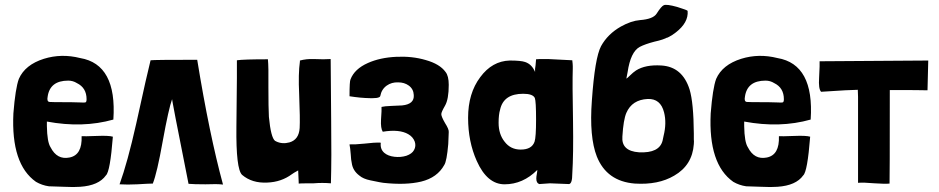

<svg xmlns="http://www.w3.org/2000/svg" viewBox="-20 -741 3785 774"><path d="M169 -233Q170 -168 184 -147Q210 -96 260 -106Q312 -116 309 -192Q318 -191 371 -193Q418 -195 435 -190Q424 -49 407 -34Q378 7 303 12Q278 14 238 12L177 10Q149 6 125 -8Q24 -79 34 -284Q42 -385 56 -423Q81 -480 157 -504Q228 -526 303 -507Q452 -482 437 -259Q313 -224 169 -251ZM255 -416Q181 -416 172 -351Q168 -331 180 -330Q182 -329 266 -329Q285 -329 304 -328Q320 -327 323 -328Q329 -328 329 -341Q329 -387 290 -406Q274 -416 255 -416Z M674 -342Q660 -304 636 -172Q613 -43 596 -1Q582 -1 533 2Q494 4 462 2Q494 -86 529 -242Q575 -452 587 -498Q600 -500 775 -500Q824 -199 879 3Q855 0 808 2Q761 2 740 0Q669 -356 674 -342Z M1157 -39Q1114 -7 1057 -5Q996 -2 956 -36Q931 -59 933 -230Q936 -489 935 -498Q962 -502 1060 -502Q1063 -472 1062 -390Q1062 -306 1064 -270Q1072 -186 1089 -173Q1090 -173 1091 -172Q1093 -172 1093 -171Q1118 -159 1147 -167Q1185 -178 1188 -225Q1190 -261 1186 -361Q1182 -444 1189 -493V-497Q1215 -504 1244 -503Q1288 -501 1313 -503L1315 -257Q1317 -106 1314 -2Q1279 -5 1244 -2Q1184 -2 1184 -1Q1185 9 1182 -54Q1162 -43 1157 -39Z M1394 -118Q1392 -145 1389 -158Q1389 -159 1390 -159H1391Q1409 -158 1449 -162Q1490 -167 1513 -166H1514L1515 -165Q1512 -140 1529 -125Q1544 -112 1570 -109Q1595 -106 1618 -113Q1641 -121 1649 -136Q1658 -152 1652 -170Q1645 -189 1626 -200Q1590 -221 1523 -210Q1514 -224 1516 -259Q1519 -301 1518 -309V-310Q1530 -313 1557 -314Q1591 -315 1601 -316Q1651 -321 1648 -358Q1647 -382 1628 -396Q1610 -409 1585 -409Q1559 -410 1539 -396Q1518 -381 1513 -354Q1511 -342 1452 -346Q1433 -347 1410 -350Q1389 -353 1389 -353V-354Q1389 -414 1393 -421Q1409 -463 1463 -487Q1512 -509 1578 -512Q1642 -515 1696 -499Q1753 -483 1776 -451Q1789 -435 1789 -399Q1789 -341 1774 -315Q1759 -289 1759 -281Q1759 -271 1774 -245Q1790 -220 1789 -209Q1789 -197 1787 -160Q1781 -91 1771 -76Q1743 -25 1678 -9Q1615 6 1525 -4Q1521 -4 1473 -14Q1444 -20 1429 -33Q1402 -53 1398 -84Q1395 -96 1394 -118Z M2289 -474V-464Q2287 -406 2290 -252Q2292 -119 2287 -40Q2287 -1 2274 1L2197 -2L2154 1Q2142 -3 2142 -21Q2142 -29 2144 -39Q2146 -50 2146 -56Q2088 2 2014 2Q1944 2 1902 -92Q1867 -170 1867 -266Q1867 -365 1916 -430Q1964 -495 2035 -497Q2080 -497 2097 -491Q2124 -482 2137 -451Q2136 -463 2139 -478Q2141 -496 2141 -502Q2141 -503 2189 -503Q2259 -500 2287 -498Q2289 -482 2289 -474ZM1990 -246Q1990 -200 2014 -170Q2038 -138 2079 -138Q2124 -138 2135 -170Q2141 -188 2141 -259Q2141 -333 2136 -346Q2128 -363 2089 -363Q2010 -363 1996 -299Q1990 -279 1990 -246Z M2651 -174Q2638 -123 2556 -127Q2484 -132 2489 -191Q2493 -258 2505 -286Q2528 -339 2591 -342Q2643 -344 2657 -288Q2668 -245 2655 -193ZM2366 -336Q2355 -189 2386 -110Q2426 -10 2539 -1Q2634 5 2698 -33Q2771 -75 2777 -160Q2778 -172 2777 -179V-203Q2776 -327 2760 -380Q2731 -472 2646 -477Q2582 -481 2544 -457Q2532 -449 2520 -437Q2509 -426 2505 -424L2510 -450Q2522 -532 2559 -552Q2580 -563 2618 -573Q2655 -581 2672 -591Q2667 -588 2668 -588Q2669 -588 2674 -591Q2689 -598 2704 -610Q2756 -650 2752 -697Q2752 -700 2710 -713Q2667 -725 2656 -720Q2646 -716 2627 -686Q2613 -664 2560 -660Q2524 -657 2483 -634Q2430 -604 2403 -555Q2378 -508 2366 -336Z M2980 -233Q2981 -168 2995 -147Q3021 -96 3071 -106Q3123 -116 3120 -192Q3129 -191 3182 -193Q3229 -195 3246 -190Q3235 -49 3218 -34Q3189 7 3114 12Q3089 14 3049 12L2988 10Q2960 6 2936 -8Q2835 -79 2845 -284Q2853 -385 2867 -423Q2892 -480 2968 -504Q3039 -526 3114 -507Q3263 -482 3248 -259Q3124 -224 2980 -251ZM3066 -416Q2992 -416 2983 -351Q2979 -331 2991 -330Q2993 -329 3077 -329Q3096 -329 3115 -328Q3131 -327 3134 -328Q3140 -328 3140 -341Q3140 -387 3101 -406Q3085 -416 3066 -416Z M3438 -379Q3438 -369 3439 -351Q3439 -332 3439 -324V-4Q3461 -6 3506 -2Q3549 1 3566 -1Q3567 -11 3567 -378Q3693 -378 3719 -377L3722 -497Q3695 -497 3284 -494Q3285 -485 3282 -427Q3279 -383 3290 -371Q3409 -379 3438 -379Z"/></svg>

Font: Londrina Solid
Style: Regular
Weight: 400
Designer: Marcelo Magalhaes
Foundry: Marcelo Magalh„es
Version: Version 1.001 2011